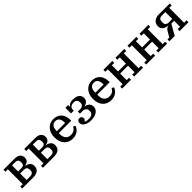

<svg xmlns="http://www.w3.org/2000/svg" viewBox="468 -2142 3764 3764"><g transform="rotate(-45 2349.5 -260.0)"><path d="M44 -54H112V-466H44V-520H346Q426 -520 468 -486.5Q510 -453 510 -394Q510 -340 480.5 -312.5Q451 -285 403 -275V-270Q455 -264 491.5 -232.5Q528 -201 528 -144Q528 -73 481.5 -36.5Q435 0 347 0H44ZM323 -58Q366 -58 388.5 -78.5Q411 -99 411 -135V-160Q411 -196 389.5 -216.5Q368 -237 327 -237H224V-58ZM319 -293Q355 -293 374.5 -312Q394 -331 394 -365V-390Q394 -424 373.5 -443Q353 -462 315 -462H224V-293Z M620 -54H688V-466H620V-520H922Q1002 -520 1044 -486.5Q1086 -453 1086 -394Q1086 -340 1056.5 -312.5Q1027 -285 979 -275V-270Q1031 -264 1067.5 -232.5Q1104 -201 1104 -144Q1104 -73 1057.5 -36.5Q1011 0 923 0H620ZM899 -58Q942 -58 964.5 -78.5Q987 -99 987 -135V-160Q987 -196 965.5 -216.5Q944 -237 903 -237H800V-58ZM895 -293Q931 -293 950.5 -312Q970 -331 970 -365V-390Q970 -424 949.5 -443Q929 -462 891 -462H800V-293Z M1442 12Q1384 12 1339 -7.5Q1294 -27 1263 -63Q1232 -99 1215.5 -149Q1199 -199 1199 -260Q1199 -322 1216.5 -372Q1234 -422 1265.5 -457.5Q1297 -493 1340.5 -512.5Q1384 -532 1436 -532Q1489 -532 1531 -514.5Q1573 -497 1602.5 -465Q1632 -433 1648 -388Q1664 -343 1664 -288V-261H1320V-229Q1320 -151 1359 -108.5Q1398 -66 1464 -66Q1522 -66 1557.5 -91.5Q1593 -117 1610 -155L1653 -129Q1644 -103 1626.5 -78Q1609 -53 1583 -33Q1557 -13 1522 -0.5Q1487 12 1442 12ZM1320 -314H1548V-325Q1548 -397 1520.5 -436.5Q1493 -476 1436 -476Q1380 -476 1350 -437.5Q1320 -399 1320 -327Z M1949 12Q1899 12 1861.5 1.5Q1824 -9 1798 -26Q1772 -43 1759 -66Q1746 -89 1746 -113Q1746 -146 1764 -164.5Q1782 -183 1811 -183Q1842 -183 1858 -165Q1874 -147 1874 -121Q1874 -101 1864 -86Q1854 -71 1838 -63V-60Q1852 -51 1874 -46Q1896 -41 1934 -41Q1997 -41 2026 -66Q2055 -91 2055 -131V-151Q2055 -189 2029.5 -213.5Q2004 -238 1951 -238H1883V-296H1946Q1991 -296 2016.5 -318.5Q2042 -341 2042 -378V-395Q2042 -433 2018.5 -457Q1995 -481 1950 -481Q1898 -481 1868 -457Q1838 -433 1838 -391V-364H1762V-520H1838V-473H1842Q1860 -499 1891.5 -515.5Q1923 -532 1980 -532Q2068 -532 2113.5 -495.5Q2159 -459 2159 -396Q2159 -349 2129.5 -317.5Q2100 -286 2050 -276V-272Q2109 -261 2140.5 -229Q2172 -197 2172 -145Q2172 -109 2155.5 -80Q2139 -51 2110 -30.5Q2081 -10 2039.5 1Q1998 12 1949 12Z M2509 12Q2451 12 2406 -7.5Q2361 -27 2330 -63Q2299 -99 2282.5 -149Q2266 -199 2266 -260Q2266 -322 2283.5 -372Q2301 -422 2332.5 -457.5Q2364 -493 2407.5 -512.5Q2451 -532 2503 -532Q2556 -532 2598 -514.5Q2640 -497 2669.5 -465Q2699 -433 2715 -388Q2731 -343 2731 -288V-261H2387V-229Q2387 -151 2426 -108.5Q2465 -66 2531 -66Q2589 -66 2624.5 -91.5Q2660 -117 2677 -155L2720 -129Q2711 -103 2693.5 -78Q2676 -53 2650 -33Q2624 -13 2589 -0.5Q2554 12 2509 12ZM2387 -314H2615V-325Q2615 -397 2587.5 -436.5Q2560 -476 2503 -476Q2447 -476 2417 -437.5Q2387 -399 2387 -327Z M2815 -54H2883V-466H2815V-520H3061V-466H2995V-294H3214V-466H3148V-520H3394V-466H3326V-54H3394V0H3148V-54H3214V-236H2995V-54H3061V0H2815Z M3482 -54H3550V-466H3482V-520H3728V-466H3662V-294H3881V-466H3815V-520H4061V-466H3993V-54H4061V0H3815V-54H3881V-236H3662V-54H3728V0H3482Z M4126 -54H4176L4242 -166Q4260 -197 4279.5 -212Q4299 -227 4328 -230V-234Q4256 -240 4215 -274.5Q4174 -309 4174 -366Q4174 -398 4185 -426Q4196 -454 4218 -475Q4240 -496 4272.5 -508Q4305 -520 4349 -520H4655V-466H4587V-54H4655V0H4409V-54H4475V-219H4398L4273 0H4126ZM4475 -271V-462H4379Q4332 -462 4311.5 -439Q4291 -416 4291 -379V-354Q4291 -271 4379 -271Z"/></g></svg>

Font: IBM Plex Serif Medm
Style: Regular
Weight: 500
Designer: Mike Abbink, Paul van der Laan, Pieter van Rosmalen
Foundry: Bold Monday
Version: Version 3.001